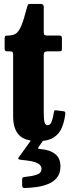

<svg xmlns="http://www.w3.org/2000/svg" viewBox="-20 -700 350 972"><path d="M310 -118.5Q305.5 -83 292.5 -52.5Q279.5 -22 251.5 -3.8Q223.5 14.5 174.5 14.5Q104 14.5 75.2 -17.5Q46.5 -49.5 46.5 -111V-422Q46.5 -431.5 44 -435.8Q41.5 -440 31.5 -440H19.5Q10 -440 6.8 -443Q3.5 -446 3.5 -455.5V-504Q3.5 -514.5 6.5 -517.2Q9.5 -520 20 -520Q43 -520 58.2 -528.5Q73.5 -537 86.8 -567.2Q100 -597.5 117 -663.5Q119.5 -673 121.5 -676.5Q123.5 -680 136 -680H186.5Q201.5 -680 201.5 -664.5V-538Q201.5 -526.5 205.2 -523.2Q209 -520 219.5 -520H279Q288 -520 290.8 -517Q293.5 -514 293.5 -505V-452.5Q293.5 -444.5 290 -442.2Q286.5 -440 278.5 -440H220Q201.5 -440 201.5 -423.5V-130.5Q201.5 -97 205.5 -81.5Q209.5 -66 220.5 -66Q235.5 -66 242.2 -85.8Q249 -105.5 253 -133Q254.5 -142 259.2 -141.8Q264 -141.5 273 -140.5L300.5 -137Q309 -136 310 -131.5Q311 -127 310 -118.5ZM92 237.5V209Q92 200.5 96 198.2Q100 196 107.5 195.5Q138 193 164 185Q190 177 190 155.5Q190 138 174.2 128.8Q158.5 119.5 135.2 115.5Q112 111.5 89.5 109.5Q75 108 73 104.8Q71 101.5 76 95L154 -13.5Q157.5 -18.5 166.5 -18.5H203.5Q215 -18.5 215.8 -16.5Q216.5 -14.5 212.5 -8.5L178 40.5Q171.5 49 172.8 51.5Q174 54 187.5 55Q232 58.5 259 79.5Q286 100.5 286 142.5Q286 177 269 198.5Q252 220 224.5 231.2Q197 242.5 165.5 246.8Q134 251 104.5 252Q92 252.5 92 237.5Z"/></svg>

Font: Besley* Condensed
Style: Bold
Weight: 700
Width: 3
Designer: Owen Earl
Foundry: indestructible type*
Version: Version 3.000; ttfautohint (v1.8.3)